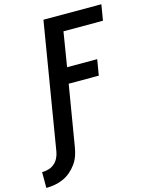

<svg xmlns="http://www.w3.org/2000/svg" viewBox="-223 -820 868 1127"><g transform="rotate(-15 210.5 -256.0)"><path d="M-85 223V127Q-66 127 -46 121.5Q-26 116 -10.5 103Q5 90 14.5 71Q24 52 27 33L154 -735H506L490 -639H250L216 -430H399L383 -334H200L139 33Q135 59 126.5 84.5Q118 110 102 132.5Q86 155 64.5 173.5Q43 192 17.5 203Q-8 214 -34 218.5Q-60 223 -85 223Z"/></g></svg>

Font: Iosevka Oblique
Style: Bold
Weight: 700
Italic angle: -9°
Monospace: yes
Designer: Belleve Invis
Foundry: Belleve Invis
Version: Version 32.5.0; ttfautohint (v1.8.4)